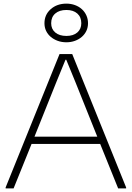

<svg xmlns="http://www.w3.org/2000/svg" viewBox="-20 -1038 726 1058"><path d="M11 -5 308 -740H378L675 -5V0H631L532 -245H154L55 0H11ZM516 -285 395 -587 345 -709H341L291 -587L170 -285ZM346 -805Q320 -805 298 -813Q276 -821 259.5 -835Q243 -849 234 -868Q225 -887 225 -910Q225 -957 259.5 -987.5Q294 -1018 346 -1018Q371 -1018 393 -1010Q415 -1002 431 -987.5Q447 -973 456 -953Q465 -933 465 -910Q465 -887 456 -868Q447 -849 431 -835Q415 -821 393 -813Q371 -805 346 -805ZM346 -840Q384 -840 406 -859Q428 -878 428 -910Q428 -944 406 -963.5Q384 -983 346 -983Q307 -983 284.5 -963.5Q262 -944 262 -910Q262 -878 284.5 -859Q307 -840 346 -840Z"/></svg>

Font: Encode Sans Wide
Style: Thin
Weight: 100
Designer: Pablo Impallari, Andres Torresi
Foundry: Pablo Impallari, Andres Torresi
Version: Version 1.000; ttfautohint (v1.00) -l 8 -r 50 -G 200 -x 14 -